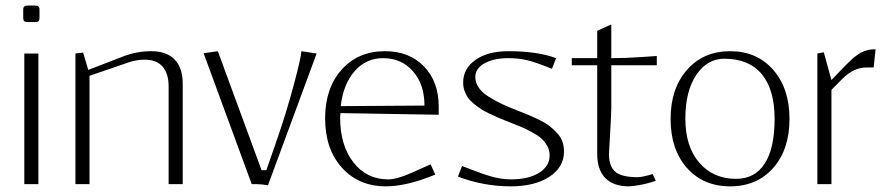

<svg xmlns="http://www.w3.org/2000/svg" viewBox="-20 -658 3173 686"><path d="M121.1 -594.2Q121.1 -585.9 117.7 -582.5Q114.3 -579.1 105 -579.1H79.1Q69.8 -579.1 66.4 -582.5Q63 -585.9 63 -594.2V-625Q63 -638.2 79.1 -638.2H105Q121.1 -638.2 121.1 -625ZM66.9 0V-466.8H117.2V0Z M299.8 -387.2V0H249.5V-466.8L276.9 -470.2L295.4 -408.2L419.4 -456.1Q467.8 -475.1 520.5 -475.1Q575.2 -475.1 604 -445.3Q632.8 -415.5 632.8 -358.9V0H582.5V-349.1Q582.5 -395.5 560.8 -420.2Q539.1 -444.8 497.6 -444.8Q467.8 -444.8 439.5 -435.1Z M707.5 -467.8 758.3 -475.1 914.6 -49.8H931.6L963.4 -141.1Q1001.5 -249.5 1029.1 -352.5Q1056.6 -455.6 1056.6 -475.1L1111.3 -466.8L937.5 3.9Q913.6 0 897.5 0H879.4Z M1196.3 -253.9Q1196.3 -251.5 1195.8 -246.1Q1195.3 -240.7 1195.3 -237.8Q1195.3 -138.7 1242.7 -77.9Q1290 -17.1 1367.2 -17.1Q1397.5 -17.1 1449.2 -40L1518.6 -70.8L1535.2 -34.2Q1432.6 7.8 1359.4 7.8Q1261.7 7.8 1201.7 -58.8Q1141.6 -125.5 1141.6 -234.9Q1141.6 -342.8 1200.4 -408.9Q1259.3 -475.1 1355.5 -475.1Q1441.9 -475.1 1494.6 -420.9Q1547.4 -366.7 1547.4 -277.8V-248ZM1197.3 -278.8 1496.6 -280.8Q1496.6 -356.4 1455.6 -403.3Q1414.6 -450.2 1348.6 -450.2Q1287.6 -450.2 1247.1 -403.8Q1206.5 -357.4 1197.3 -278.8Z M1616.2 -26.9 1630.9 -64.9Q1694.3 -39.6 1732.4 -28.3Q1770.5 -17.1 1805.2 -17.1Q1868.2 -17.1 1906 -40.5Q1943.8 -64 1943.8 -103Q1943.8 -120.6 1935.5 -136Q1927.2 -151.4 1915.3 -162.4Q1903.3 -173.3 1881.8 -185.1Q1860.4 -196.8 1843.3 -204.1Q1826.2 -211.4 1797.9 -222.2Q1775.9 -231 1763.4 -236.3Q1751 -241.7 1731 -251Q1710.9 -260.3 1699.5 -267.8Q1688 -275.4 1674.1 -286.4Q1660.2 -297.4 1652.6 -308.1Q1645 -318.8 1639.9 -333Q1634.8 -347.2 1634.8 -362.8Q1634.8 -413.1 1679 -444.1Q1723.1 -475.1 1795.9 -475.1Q1900.4 -475.1 1966.8 -450.2L1952.1 -412.1Q1893.1 -436 1862.8 -443.1Q1832.5 -450.2 1796.9 -450.2Q1743.7 -450.2 1710.9 -431.6Q1678.2 -413.1 1678.2 -382.8Q1678.2 -362.8 1690.4 -345Q1702.6 -327.1 1726.3 -312.3Q1750 -297.4 1773.4 -286.4Q1796.9 -275.4 1831.1 -262.2Q1856.9 -252 1872.1 -245.6Q1887.2 -239.3 1909.4 -228.3Q1931.6 -217.3 1944.3 -207Q1957 -196.8 1970.2 -182.9Q1983.4 -168.9 1989.3 -152.3Q1995.1 -135.7 1995.1 -116.2Q1995.1 -60.5 1942.9 -26.4Q1890.6 7.8 1804.2 7.8Q1708.5 7.8 1616.2 -26.9Z M2113.8 -424.8H2022.9V-450.2H2113.8V-547.9L2164.1 -570.8V-450.2Q2214.8 -450.2 2270.5 -454.1Q2326.2 -458 2326.7 -458V-424.8H2164.1V-274.9Q2164.1 -250 2159.9 -181.6Q2155.8 -113.3 2155.8 -107.9Q2155.8 -63 2179 -43.9Q2202.1 -24.9 2257.8 -24.9Q2273.9 -24.9 2312 -36.1L2322.8 -12.2Q2297.4 -2.9 2268.8 2.4Q2240.2 7.8 2227.1 7.8Q2171.9 7.8 2142.8 -21.7Q2113.8 -51.3 2113.8 -107.9Z M2609.9 -19Q2677.2 -19 2712.4 -73.7Q2747.6 -128.4 2747.6 -232.9Q2747.6 -337.9 2701.7 -393.1Q2655.8 -448.2 2567.9 -448.2Q2506.8 -448.2 2467.8 -390.4Q2428.7 -332.5 2428.7 -233.9Q2428.7 -133.8 2478.8 -76.4Q2528.8 -19 2609.9 -19ZM2588.9 7.8Q2492.7 7.8 2434.3 -58.1Q2376 -124 2376 -232.9Q2376 -341.8 2434.6 -408.4Q2493.2 -475.1 2588.9 -475.1Q2684.6 -475.1 2742.7 -408.4Q2800.8 -341.8 2800.8 -232.9Q2800.8 -124 2742.7 -58.1Q2684.6 7.8 2588.9 7.8Z M3101.6 -417H3075.7Q3030.3 -417 2989.3 -376L2950.7 -336.9V0H2900.4V-466.8L2923.3 -471.2L2950.7 -372.1L2984.4 -407.2Q2987.8 -410.6 2998.3 -421.4Q3008.8 -432.1 3012 -435.1Q3015.1 -438 3023.9 -446.3Q3032.7 -454.6 3036.6 -457Q3040.5 -459.5 3048.6 -465.3Q3056.6 -471.2 3062 -472.9Q3067.4 -474.6 3075.4 -477.5Q3083.5 -480.5 3091.3 -481.2Q3099.1 -481.9 3108.4 -481.9Z"/></svg>

Font: Resagokr
Style: Light
Weight: 300
Designer: gluk
Foundry: gluk
Version: Version 0.95